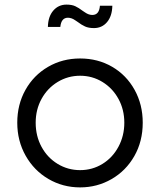

<svg xmlns="http://www.w3.org/2000/svg" viewBox="-20 -802 695 834"><path d="M55 -269Q55 -348 90.5 -411.5Q126 -475 188.5 -511.5Q251 -548 328 -548Q405 -548 467 -512Q529 -476 564.5 -412Q600 -348 600 -269Q600 -188 563.5 -124Q527 -60 464.5 -24Q402 12 328 12Q253 12 190.5 -24.5Q128 -61 91.5 -125.5Q55 -190 55 -269ZM328 -63Q381 -63 425 -90Q469 -117 494.5 -164.5Q520 -212 520 -269Q520 -326 494.5 -372.5Q469 -419 425 -446Q381 -473 328 -473Q275 -473 230.5 -446Q186 -419 160.5 -372.5Q135 -326 135 -269Q135 -211 160.5 -164Q186 -117 230.5 -90Q275 -63 328 -63ZM317 -707Q315 -708 306.5 -714Q298 -720 290 -722.5Q282 -725 275 -725Q246 -725 242 -685H188Q189 -730 211.5 -756Q234 -782 269 -782Q292 -782 307 -775Q322 -768 339 -755Q341 -754 349.5 -748Q358 -742 366 -739.5Q374 -737 381 -737Q411 -737 414 -777H468Q467 -732 445 -706Q423 -680 388 -680Q365 -680 349.5 -687Q334 -694 317 -707Z"/></svg>

Font: Evergrow Sans 
Style: Regular
Weight: 400
Foundry: 10Web
Version: Version 1.000